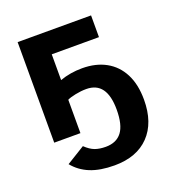

<svg xmlns="http://www.w3.org/2000/svg" viewBox="-133 -634 867 948"><g transform="rotate(-20 300.0 -160.0)"><path d="M555.2 -48.3Q555.2 72.8 490.2 140.1Q425.3 207.5 308.6 207.5Q232.9 207.5 181.4 186.5Q129.9 165.5 96.2 124L192.9 64.5Q218.3 88.9 242.2 97.7Q266.1 106.4 298.8 106.4Q355 106.4 383.3 69.1Q411.6 31.7 411.6 -48.3Q411.6 -194.8 304.7 -194.8Q276.9 -194.8 247.1 -188.7Q217.3 -182.6 203.6 -175.3V0H65.9V-528.3H451.7V-414.1H203.6V-278.8Q258.3 -298.3 320.3 -298.3Q392.1 -298.3 444.8 -269.3Q497.6 -240.2 526.4 -184.3Q555.2 -128.4 555.2 -48.3Z"/></g></svg>

Font: Liberation Mono
Style: Bold
Weight: 700
Monospace: yes
Designer: Steve Matteson
Foundry: Ascender Corporation
Version: Version 2.1.5